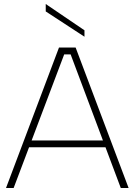

<svg xmlns="http://www.w3.org/2000/svg" viewBox="-20 -937 670 957"><path d="M208 -917 401 -786V-754L208 -880ZM332 -666H300L48 0H10L274 -700H357L621 0H582ZM112 -237H520V-203H112Z"/></svg>

Font: Albert Sans ExtraLight
Style: Regular
Weight: 250
Designer: Andreas Rasmussen
Foundry: a.Foundry
Version: Version 1.025